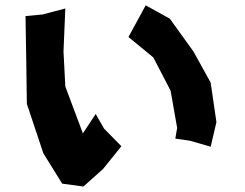

<svg xmlns="http://www.w3.org/2000/svg" viewBox="-20 -681 912 716"><path d="M459 -543 551.8 -466.8 616.2 -342.8 640.6 -204.1 633.8 -164.1 688.5 -156.2 765.6 -133.8 787.1 -225.6 765.6 -373 701.2 -489.3 613.3 -611.3 523.4 -661.1ZM75.2 -621.1 78.1 -441.4 80.1 -293.9 141.6 -109.4 211.9 3.9 291 14.6 364.3 -50.8 432.6 -135.7 368.2 -201.2 336.9 -255.9 289.1 -183.6 223.6 -358.4 216.8 -489.3 223.6 -649.4 138.7 -627Z"/></svg>

Font: MaokenAssortedSans-Lite
Style: Lite
Weight: 400
Version: Version 1.400